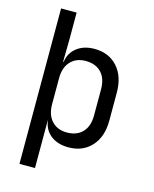

<svg xmlns="http://www.w3.org/2000/svg" viewBox="-131 -817 861 1074"><g transform="rotate(15 300.0 -280.0)"><path d="M87 170V-59H177V170ZM327 10Q259 10 218 -26.5Q177 -63 177 -126L195 -105H177V0H87V-730H177V-570L175 -445H195L177 -424Q177 -486 218.5 -523Q260 -560 327 -560Q410 -560 460 -505Q510 -450 510 -355V-194Q510 -100 460 -45Q410 10 327 10ZM297 -68Q354 -68 387 -102Q420 -136 420 -200V-350Q420 -414 387 -448Q354 -482 297 -482Q242 -482 209.5 -447Q177 -412 177 -350V-200Q177 -138 209.5 -103Q242 -68 297 -68Z"/></g></svg>

Font: JetBrains Mono Zero
Style: Regular-Zero
Weight: 400
Designer: Philipp Nurullin, Konstantin Bulenkov
Foundry: JetBrains
Version: Version 2.211